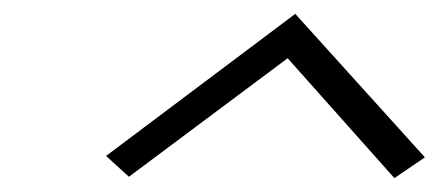

<svg xmlns="http://www.w3.org/2000/svg" viewBox="-20 -832 640 277"><path d="M549 -575 395 -748 166 -577 133 -607 406 -812 593 -605Z"/></svg>

Font: Victor Mono Thin Thin
Style: Italic
Weight: 250
Italic angle: -12°
Monospace: yes
Version: Version 1.561;gftools[0.9.30]